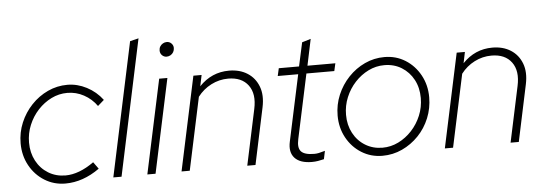

<svg xmlns="http://www.w3.org/2000/svg" viewBox="-48 -851 2843 1001"><g transform="rotate(-5 1373.5 -350.5)"><path d="M258 10Q198 10 149 -20.5Q100 -51 71.5 -103Q43 -155 43 -219Q43 -276 64.5 -327Q86 -378 123.5 -417.5Q161 -457 209.5 -479.5Q258 -502 312 -502Q364 -502 413 -476.5Q462 -451 495 -407L462 -378Q435 -416 394.5 -438Q354 -460 308 -460Q264 -460 224.5 -440.5Q185 -421 154 -387.5Q123 -354 105 -310.5Q87 -267 87 -219Q87 -166 109.5 -123.5Q132 -81 172 -56.5Q212 -32 262 -32Q297 -32 334.5 -46Q372 -60 411 -88L437 -52Q350 10 258 10Z M509 0 658 -700 703 -711 552 0Z M687 0 792 -492H835L730 0ZM841 -603Q827 -603 817 -613Q807 -623 807 -638Q807 -650 812.5 -659Q818 -668 827.5 -673.5Q837 -679 848 -679Q862 -679 872 -669Q882 -659 882 -645Q882 -633 876.5 -623.5Q871 -614 861.5 -608.5Q852 -603 841 -603Z M866 0 971 -492H1014L1002 -434Q1067 -502 1158 -502Q1214 -502 1254 -476.5Q1294 -451 1311.5 -405Q1329 -359 1316 -297L1253 0H1210L1272 -291Q1289 -369 1255 -415Q1221 -461 1150 -461Q1103 -461 1061 -439.5Q1019 -418 990 -380L909 0Z M1548 10Q1486 10 1458 -20.5Q1430 -51 1442 -106L1516 -452H1409L1418 -492H1524L1551 -616L1597 -630L1568 -492H1714L1705 -452H1559L1487 -115Q1477 -70 1495 -50.5Q1513 -31 1564 -31Q1575 -31 1587.5 -33.5Q1600 -36 1620 -42L1611 1Q1595 5 1579.5 7.5Q1564 10 1548 10Z M1917 10Q1857 10 1808 -20.5Q1759 -51 1730.5 -103Q1702 -155 1702 -219Q1702 -276 1723.5 -327Q1745 -378 1782.5 -417.5Q1820 -457 1868.5 -479.5Q1917 -502 1971 -502Q2032 -502 2080.5 -471.5Q2129 -441 2157.5 -389Q2186 -337 2186 -273Q2186 -216 2165 -164.5Q2144 -113 2106.5 -74Q2069 -35 2020.5 -12.5Q1972 10 1917 10ZM1921 -32Q1965 -32 2004.5 -51.5Q2044 -71 2075 -104.5Q2106 -138 2124 -181.5Q2142 -225 2142 -273Q2142 -327 2119.5 -369Q2097 -411 2057.5 -435.5Q2018 -460 1967 -460Q1923 -460 1883.5 -440.5Q1844 -421 1813 -387.5Q1782 -354 1764 -310.5Q1746 -267 1746 -219Q1746 -166 1768.5 -123.5Q1791 -81 1831 -56.5Q1871 -32 1921 -32Z M2244 0 2349 -492H2392L2380 -434Q2445 -502 2536 -502Q2592 -502 2632 -476.5Q2672 -451 2689.5 -405Q2707 -359 2694 -297L2631 0H2588L2650 -291Q2667 -369 2633 -415Q2599 -461 2528 -461Q2481 -461 2439 -439.5Q2397 -418 2368 -380L2287 0Z"/></g></svg>

Font: Red Hat Display VF
Style: Italic
Weight: 300
Italic angle: -12°
Designer: Pentagram, MCKL
Foundry: Pentagram, MCKL
Version: Version 1.023